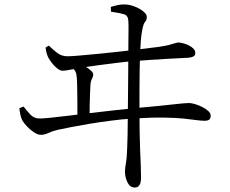

<svg xmlns="http://www.w3.org/2000/svg" viewBox="-20 -792 1040 869"><path d="M481.5 -760.8Q499.8 -766.2 516.7 -769.7Q533.6 -773.1 548.6 -771.6Q568.9 -770.8 591.3 -761.8Q613.6 -752.8 629 -740.1Q644.5 -727.5 644.5 -716Q644.5 -701.9 637.2 -693.6Q629.9 -685.4 624.9 -662.4Q618.7 -631.4 617.1 -603.6Q615.5 -575.8 613.7 -541.7Q612.7 -516.4 612.1 -476.3Q611.5 -436.3 611.3 -388.2Q611.2 -340.1 611.2 -290Q611.2 -239.8 612 -194.8Q612.7 -149.9 614.1 -115.8Q616.1 -78.4 617.2 -41.8Q618.3 -5.2 618.3 12.9Q618.3 34.1 611.4 45.4Q604.5 56.8 590.1 56.8Q568.3 56.8 557 33.4Q545.6 9.9 545.6 -15.7Q545.6 -30.6 549.9 -53Q554.1 -75.5 555.5 -118.9Q556.7 -138.2 557.4 -179.1Q558 -220.1 558.5 -271.8Q559 -323.5 559.5 -376.2Q560 -428.9 560.4 -472.6Q560.7 -516.3 560.7 -539.8Q560.7 -571.4 561.1 -601.8Q561.5 -632.3 561.7 -658Q561.9 -683.7 560.7 -699.3Q559.3 -722.3 540.6 -727.7Q521.9 -733.2 482.3 -739.1ZM263.3 -471.8Q252.7 -471.8 239.5 -482Q226.3 -492.2 215.3 -506.4Q204.2 -520.7 197.8 -533.2Q194 -540.7 190.8 -552.6Q187.6 -564.6 186.4 -577.1L201.3 -585.5Q219.9 -566.8 239.6 -552.1Q259.3 -537.3 285.3 -537.3Q301.3 -537.3 334.3 -540.1Q367.2 -542.9 409.9 -547Q452.6 -551.2 497.8 -555.9Q543 -560.6 584.6 -565.7Q626.2 -570.8 657 -574.6Q687.9 -578.3 700.2 -580.1Q729.5 -584.6 746.1 -588.9Q762.8 -593.3 772.1 -596.4Q781.4 -599.6 787.4 -599.6Q796.3 -599.6 809.4 -596.1Q822.5 -592.7 835 -586.3Q847.5 -580 855.8 -571.6Q864 -563.2 864 -552.4Q864 -540.5 854.3 -535.9Q844.6 -531.3 830.3 -530.5Q814.3 -529.7 785.8 -528.2Q757.4 -526.7 722.1 -524.9Q686.8 -523 651.3 -520.3Q615.8 -517.6 586.6 -515.4Q555.6 -513.2 511.9 -507.8Q468.2 -502.4 424.5 -496.7Q380.8 -491.1 348.5 -485.9Q328.8 -483.1 302.8 -477.4Q276.9 -471.8 263.3 -471.8ZM295 -505.1Q311 -504.7 323.1 -503.6Q335.2 -502.5 350.1 -497.3Q360.4 -494.1 372.3 -487Q384.2 -479.8 393 -471.3Q401.9 -462.7 401.9 -455.3Q401.9 -445.2 396.3 -435.6Q390.7 -426 389.3 -407.5Q388.1 -388.2 387.3 -364.8Q386.5 -341.4 385.9 -313.9Q385.3 -286.4 385.3 -253.5L330.3 -252.9Q330.3 -268 330.3 -290.8Q330.3 -313.6 330.1 -337.6Q329.9 -361.6 329.6 -382.1Q329.4 -402.5 329 -412.6Q328.6 -441.5 325.6 -455.7Q322.7 -469.9 314.8 -477.3Q307 -484.6 292 -491.7ZM67.7 -302.4 86.8 -309.7Q100.8 -291.2 117.4 -273.5Q133.9 -255.7 159.7 -255.7Q175.5 -255.7 210.5 -259.3Q245.6 -262.9 293.1 -268.7Q340.5 -274.4 392.3 -280.6Q444.1 -286.8 493.8 -292.4Q543.5 -298 582.8 -301.8Q650.9 -307.8 695.5 -312.3Q740.1 -316.8 767.1 -319.9Q794.1 -322.9 809.6 -324.3Q825.1 -325.7 835.7 -325.7Q845.9 -325.7 862.1 -321Q878.3 -316.2 894.9 -308Q911.5 -299.8 922.5 -289.7Q933.6 -279.5 933.6 -269.4Q933.6 -254.9 926.2 -250.1Q918.8 -245.3 907.7 -245.3Q892 -245.3 869.9 -248.3Q847.9 -251.3 812.5 -255.2Q777.1 -259 720.7 -259.8Q664.2 -260.6 578.1 -255.4Q532.4 -252.4 481.7 -245.8Q431 -239.2 383.6 -231.4Q336.2 -223.5 299.2 -216.2Q262.2 -208.9 242.8 -204.7Q218.6 -199.4 200.2 -190.6Q181.7 -181.8 165.2 -181.8Q150.3 -181.8 132.7 -193.8Q115.2 -205.7 101 -221Q86.9 -236.3 80.7 -247.4Q75.3 -258.8 72.3 -272.4Q69.3 -285.9 67.7 -302.4Z"/></svg>

Font: Noto Serif SC
Style: Regular
Weight: 200
Designer: Ryoko NISHIZUKA 西塚涼子 (kana & ideographs); Frank Grießhammer (Latin, Greek & Cyrillic); Wenlong ZHANG 张文龙 (bopomofo); San
Foundry: Adobe
Version: Version 2.001;hotconv 1.1.0;makeotfexe 2.6.0